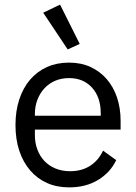

<svg xmlns="http://www.w3.org/2000/svg" viewBox="-20 -799 589 831"><path d="M279 12Q226 12 183.5 -7Q141 -26 110.5 -61.5Q80 -97 63.5 -146.5Q47 -196 47 -258Q47 -319 63.5 -369Q80 -419 110.5 -454.5Q141 -490 183.5 -509Q226 -528 279 -528Q331 -528 372 -509Q413 -490 442 -456.5Q471 -423 486.5 -377Q502 -331 502 -276V-238H131V-214Q131 -181 141.5 -152.5Q152 -124 171.5 -103Q191 -82 219.5 -70Q248 -58 284 -58Q333 -58 369.5 -81Q406 -104 426 -147L483 -106Q458 -53 405 -20.5Q352 12 279 12ZM279 -461Q246 -461 219 -449.5Q192 -438 172.5 -417Q153 -396 142 -367.5Q131 -339 131 -305V-298H416V-309Q416 -378 378.5 -419.5Q341 -461 279 -461ZM167 -744 240 -779 325 -609 273 -585Z"/></svg>

Font: IBM Plex Sans Thai
Style: Regular
Weight: 400
Designer: Mike Abbink, Paul van der Laan, Pieter van Rosmalen, Ben Mitchell, Mark Frömberg
Foundry: Bold Monday
Version: Version 1.1